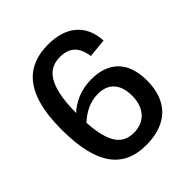

<svg xmlns="http://www.w3.org/2000/svg" viewBox="-203 -879 1027 1027"><g transform="rotate(-45 310.0 -366.0)"><path d="M323 -741.5C170.5 -741.5 52.5 -657 52.5 -369C52.5 -85 155 11 314.5 11C475.5 11 562 -78 562 -231C562 -380.5 479 -446.5 355.5 -446.5C270 -446.5 211 -413 170.5 -376C172 -596.5 238 -649.5 321.5 -649.5C394 -649.5 431.5 -611 442 -536L548.5 -546.5C540.5 -684 447.5 -741.5 323 -741.5ZM172.5 -300C212 -337 264 -366.5 325 -366.5C402.5 -366.5 448 -319.5 448 -230C448 -136 395 -82.5 314 -82.5C231 -82.5 182.5 -137.5 172.5 -300Z"/></g></svg>

Font: Monaspace Neon Medium
Style: Regular
Weight: 500
Designer: Riley Cran & the Lettermatic Team
Foundry: Lettermatic
Version: Version 1.200 (Monaspace Neon)